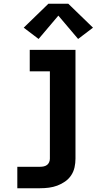

<svg xmlns="http://www.w3.org/2000/svg" viewBox="-20 -785 540 1020"><path d="M72 215V101H193Q203 101 212.5 99Q222 97 229.5 91.5Q237 86 241 77Q245 68 245 58V-406H138V-520H381V58Q381 81 376 104Q371 127 358 146.5Q345 166 325.5 179.5Q306 193 284.5 201Q263 209 240 212Q217 215 193 215ZM185 -578 106 -638 237 -765H343L474 -638L395 -578L290 -702Z"/></svg>

Font: Iosevka SS04 Heavy
Style: Regular
Weight: 900
Monospace: yes
Designer: Belleve Invis
Foundry: Belleve Invis
Version: Version 19.0.0; ttfautohint (v1.8.4)